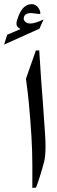

<svg xmlns="http://www.w3.org/2000/svg" viewBox="-86 -897 273 925"><path d="M124 -803.2 104 -758.8 -66.4 -682.1 -51.3 -729.5 13.2 -757.3Q-6.8 -765.6 -6.8 -783.2Q-6.8 -795.4 4.4 -823.2Q26.4 -877 67.4 -877Q76.2 -877 83.7 -872.8Q91.3 -868.7 96.7 -862.1Q102.1 -855.5 105.2 -847.9Q108.4 -840.3 108.4 -833.5Q108.4 -829.6 105.5 -829.6Q102.5 -829.6 96.4 -830.3Q90.3 -831.1 84 -831.8Q77.6 -832.5 71.5 -833.3Q65.4 -834 62.5 -834Q46.9 -834 37.6 -827.1Q28.3 -820.3 28.3 -806.6Q28.3 -798.8 36.6 -791.3Q44.9 -783.7 61 -783.7Q81.5 -783.7 124 -803.2ZM131.3 -247.6Q132.3 -231.9 132.8 -218.3Q133.3 -204.6 133.3 -191.9Q133.3 -146.5 127.4 -121.1Q124 -106.4 117.7 -85Q111.3 -63.5 105 -43.5Q98.6 -23.4 93.5 -8.8Q88.4 5.9 87.4 6.8Q82.5 7.8 69.8 7.8V-102.1Q69.8 -166.5 65.4 -241Q61 -315.4 52.7 -403.8Q50.8 -424.3 47.4 -452.4Q43.9 -480.5 39.1 -517.6Q43 -528.3 54.7 -562.3Q66.4 -596.2 86.9 -653.8L103 -654.3L112.3 -511.2Q118.7 -435.1 131.3 -247.6Z"/></svg>

Font: SakalBharati
Style: Regular
Weight: 400
Designer: CDAC GIST
Foundry: CDAC
Version: 13.02